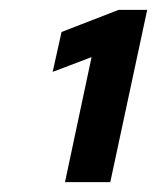

<svg xmlns="http://www.w3.org/2000/svg" viewBox="-20 -720 319 390"><path d="M279 -700 204 -350H112L166 -604L87 -574L105 -655L221 -700Z"/></svg>

Font: Red Hat Text
Style: Bold Italic
Weight: 700
Italic angle: -12°
Designer: Pentagram / MCKL
Foundry: Pentagram / MCKL
Version: Version 1.003; Red Hat Text Bold Italic